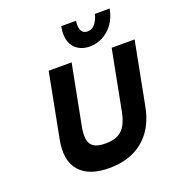

<svg xmlns="http://www.w3.org/2000/svg" viewBox="-160 -1040 1089 1180"><g transform="rotate(-20 384.5 -450.5)"><path d="M354 10Q221 10 160.5 -59.5Q100 -129 127 -265L207 -680H357L281 -287Q272 -240 277 -207Q282 -174 307 -157Q332 -140 383 -140Q435 -140 466.5 -157Q498 -174 516 -207Q534 -240 543 -287L619 -680H769L689 -265Q671 -175 625.5 -113.5Q580 -52 511.5 -21Q443 10 354 10ZM690 -911Q679 -853 650 -813.5Q621 -774 581 -753.5Q541 -733 497 -733Q453 -733 420.5 -753.5Q388 -774 375 -813.5Q362 -853 373 -911H470Q466 -890 468.5 -870Q471 -850 482.5 -837.5Q494 -825 515 -825Q547 -825 567 -852.5Q587 -880 593 -911Z"/></g></svg>

Font: Teachers
Style: Italic
Weight: 400
Italic angle: -11°
Designer: Alfredo Marco Pradil, Chank Diesel
Version: Version 1.001